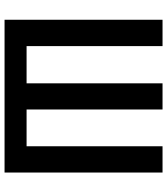

<svg xmlns="http://www.w3.org/2000/svg" viewBox="36 -788 751 864"><g transform="rotate(90 412.0 -355.5)"><path d="M68.4 -710.9H187V-99.1H354.5V-710.9H472.2V-99.1H637.7V-710.9H755.9V0H68.4Z"/></g></svg>

Font: Roboto Condensed Medium
Style: Regular
Weight: 500
Designer: Christian Robertson
Foundry: Google
Version: Version 3.0